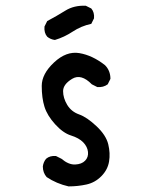

<svg xmlns="http://www.w3.org/2000/svg" viewBox="-20 -667 540 685"><path d="M224.6 -2Q181.6 -11.7 146.5 -35.2Q132.8 -50.8 132.8 -73.2Q134.8 -88.9 144.5 -100.6Q158.2 -112.3 179.7 -110.4L199.2 -100.6Q224.6 -79.1 248 -80.1Q271.5 -81.1 283.7 -93.8Q295.9 -106.4 293.9 -125Q292 -143.6 276.9 -159.2Q261.7 -174.8 233.4 -183.6Q205.1 -192.4 176.8 -223.6Q148.4 -254.9 138.7 -286.1Q128.9 -317.4 128.9 -360.4Q128.9 -403.3 172.9 -444.3Q216.8 -485.4 263.2 -477.5Q309.6 -469.7 354.5 -434.6Q374 -415 374 -385.7L364.3 -366.2Q348.6 -354.5 327.1 -356.4L307.6 -366.2Q269.5 -405.3 237.3 -385.7Q205.1 -366.2 205.1 -341.8Q205.1 -317.4 219.7 -293Q234.4 -268.6 262.2 -258.8Q290 -249 324.2 -216.8Q358.4 -184.6 366.2 -152.3Q374 -120.1 369.1 -90.8Q364.3 -61.5 341.8 -38.6Q319.3 -15.6 288.6 -8.8Q257.8 -2 224.6 -2ZM175.8 -524.4Q160.2 -526.4 148.4 -536.1Q136.7 -549.8 138.7 -572.3L148.4 -591.8Q181.6 -609.4 212.9 -628.9Q244.1 -648.4 286.1 -646.5L305.7 -636.7Q317.4 -623 315.4 -601.6L305.7 -582Q269.5 -574.2 239.3 -554.2Q209 -534.2 175.8 -524.4Z"/></svg>

Font: NaikaiFont
Style: Regular
Weight: 400
Version: Version 1.67